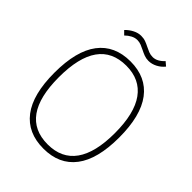

<svg xmlns="http://www.w3.org/2000/svg" viewBox="-254 -1040 1183 1183"><g transform="rotate(45 337.5 -449.0)"><path d="M173 -859Q194 -881 220.5 -894.5Q247 -908 273 -908Q295 -908 312.5 -901.5Q330 -895 346.5 -886.5Q363 -878 379.5 -871.5Q396 -865 415 -865Q435 -865 454 -875.5Q473 -886 489 -904L515 -882Q497 -859 469.5 -844.5Q442 -830 413 -830Q393 -830 375.5 -836.5Q358 -843 341.5 -851.5Q325 -860 308.5 -866.5Q292 -873 274 -873Q254 -873 234 -862.5Q214 -852 197 -835ZM338 10Q200 10 127.5 -85Q55 -180 55 -369Q55 -559 127.5 -654.5Q200 -750 338 -750Q475 -750 547.5 -654Q620 -558 620 -369Q620 -180 547.5 -85Q475 10 338 10ZM338 -27Q459 -27 520.5 -113Q582 -199 582 -369Q582 -540 520 -626.5Q458 -713 338 -713Q94 -713 94 -369Q94 -27 338 -27Z"/></g></svg>

Font: Encode Sans Narrow
Style: Thin
Weight: 250
Designer: Pablo Impallari, Andres Torresi
Foundry: Pablo Impallari, Andres Torresi
Version: Version 1.000; ttfautohint (v1.00) -l 8 -r 50 -G 200 -x 14 -